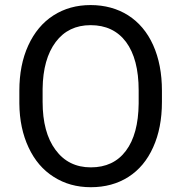

<svg xmlns="http://www.w3.org/2000/svg" viewBox="-20 -741 728 770"><path d="M629.4 -377.4C629.4 -446.8 617.7 -507.8 594.2 -560.1C547.4 -664.6 457 -720.7 343.3 -720.7C287.1 -720.7 237.8 -707 194.3 -679.2C150.9 -651.4 117.2 -610.8 93.3 -558.6C69.3 -506.3 57.6 -445.8 57.6 -377.4V-326.2C58.1 -259.3 70.8 -200.2 94.7 -149.4C118.7 -98.1 151.9 -59.1 195.3 -31.7C238.8 -3.9 288.1 9.8 344.2 9.8C401.4 9.8 451.7 -3.9 494.6 -31.2C537.6 -58.6 570.8 -98.1 594.2 -150.4C617.7 -202.1 629.4 -262.7 629.4 -332.5ZM536.1 -325.7C535.2 -243.2 518.1 -180.2 484.9 -136.2C451.7 -91.8 404.8 -69.8 344.2 -69.8C284.2 -69.8 236.8 -93.3 202.6 -140.1C168 -186.5 150.9 -251 150.9 -332.5V-384.8C151.9 -464.8 169.4 -527.3 203.6 -572.8C237.3 -617.7 284.2 -640.1 343.3 -640.1C404.3 -640.1 451.7 -617.7 485.4 -572.8C519 -527.3 536.1 -462.9 536.1 -378.4Z"/></svg>

Font: Roboto
Style: Regular
Weight: 400
Designer: Google
Version: Version 2.137; 2017